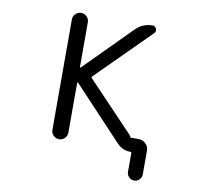

<svg xmlns="http://www.w3.org/2000/svg" viewBox="-93 -858 1186 1099"><g transform="rotate(10 500.0 -308.5)"><path d="M691.4 -101.6Q691.4 -100.6 692.4 -100.6H741.2Q764.6 -100.6 781.7 -83.5Q798.8 -66.4 798.8 -43V94.7Q798.8 112.3 786.1 125Q773.4 137.7 755.9 137.7Q738.3 137.7 725.6 125Q712.9 112.3 712.9 94.7V-14.6Q712.9 -20.5 707 -20.5Q660.2 -20.5 627.9 -54.7L342.8 -358.4Q341.8 -359.4 339.8 -358.9Q337.9 -358.4 337.9 -355.5V-66.4Q337.9 -47.9 324.2 -34.2Q310.5 -20.5 291.5 -20.5Q272.5 -20.5 258.8 -34.2Q245.1 -47.9 245.1 -66.4V-709Q245.1 -727.5 258.8 -741.2Q272.5 -754.9 291.5 -754.9Q310.5 -754.9 324.2 -741.2Q337.9 -727.5 337.9 -709V-449.2Q337.9 -446.3 339.8 -445.8Q341.8 -445.3 342.8 -446.3L608.4 -713.9Q649.4 -754.9 707 -754.9Q721.7 -754.9 728 -739.7Q734.4 -724.6 723.6 -713.9L416 -407.2Q411.1 -402.3 416 -397.5L686.5 -113.3Q691.4 -108.4 691.4 -101.6Z"/></g></svg>

Font: Rounded Mgen+ 1m regular
Style: Regular
Weight: 400
Designer: [Source Han Sans]
Ryoko NISHIZUKA  (kana & ideographs); Paul D. Hunt (Latin, Greek & Cyrillic); Wenlong ZHANG  (bopomofo
Version: Version 1.059.20150602